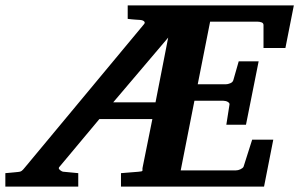

<svg xmlns="http://www.w3.org/2000/svg" viewBox="-73 -691 1108 711"><path d="M346.2 -312H502.9L549.8 -551.8ZM983.9 -513.2H902.8V-598.1Q902.8 -605.5 895.5 -608.2Q888.2 -610.8 879.9 -610.8H705.1L659.2 -378.9H763.2Q770.5 -378.9 779.5 -382.6Q788.6 -386.2 791 -394L811 -463.9H884.8L837.9 -229H765.1L776.9 -304.2Q777.3 -307.1 775.4 -309.6Q773.4 -312 770 -314Q766.6 -315.9 762.2 -316.9Q757.8 -317.9 753.9 -317.9H647L596.2 -60.1H800.8Q804.2 -60.1 808.6 -61Q813 -62 817.1 -64Q821.3 -65.9 824.7 -68.6Q828.1 -71.3 829.1 -74.2L860.8 -173.8H939L904.8 0H375V-49.8Q399.4 -51.8 414.8 -53Q430.2 -54.2 438.7 -54.9Q447.3 -55.7 450.4 -56.4Q453.6 -57.1 454.3 -58.8Q455.1 -60.5 454.6 -63.2Q454.1 -65.9 455.1 -70.8L491.2 -250H294.9L146 -71.8Q143.6 -68.8 145.3 -65.9Q147 -63 150.1 -60.5Q153.3 -58.1 156.2 -56.6Q159.2 -55.2 160.2 -55.2L216.8 -49.8V0H-53.2V-49.8Q-44.4 -50.8 -36.1 -51.3Q-27.8 -51.8 -21 -52.7Q-13.2 -53.7 -5.9 -54.2Q-1.5 -54.7 1.5 -55.4Q4.4 -56.2 6.8 -57.9Q9.3 -59.6 12.5 -63Q15.6 -66.4 20 -71.8L460 -601.1Q465.3 -606.9 460.9 -611.6Q456.5 -616.2 445.8 -617.2Q438 -617.2 430.2 -618.2Q423.3 -618.7 415.3 -619.4Q407.2 -620.1 399.9 -621.1V-670.9H1015.1Z"/></svg>

Font: Charis SIL Eur
Style: Bold Italic
Weight: 700
Italic angle: -11°
Foundry: SIL International
Version: Version 5.000